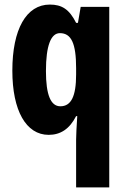

<svg xmlns="http://www.w3.org/2000/svg" viewBox="-20 -580 551 840"><path d="M313 31V240H458V-550H333L321 -480H313C283 -540 250 -560 198 -560C95 -560 34 -452 34 -271C34 -96 94 10 193 10C244 10 284 -15 313 -72H318C315 -24 313 10 313 31ZM244 -115C202 -115 181 -165 181 -269C181 -381 203 -435 242 -435C292 -435 313 -390 313 -282V-254C313 -158 291 -115 244 -115Z"/></svg>

Font: Noto Sans Armenian ExtraCondensed ExtraBold
Style: Regular
Weight: 800
Width: 2
Designer: Monotype Design Team
Foundry: Monotype Imaging Inc.
Version: Version 2.008